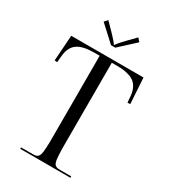

<svg xmlns="http://www.w3.org/2000/svg" viewBox="-186 -844 820 932"><g transform="rotate(30 224.0 -377.5)"><path d="M12 0ZM236 -656H212L124 -737L140 -755L181 -713Q198.8 -694.8 210.4 -681.1Q222 -667.5 222 -665H226Q226 -667.5 237.6 -681.1Q249.2 -694.8 267 -713L308 -755L324 -737ZM82 0V-8H146Q154 -8 159.4 -8.6Q164.8 -9.2 169.8 -11.9Q174.8 -14.5 177.6 -17.8Q180.5 -21 183 -28.5Q185.5 -36 186.6 -44.2Q187.8 -52.5 188.6 -66.9Q189.5 -81.2 189.8 -96.5Q190 -111.8 190 -135V-584H163Q146.5 -584 133.1 -583Q119.8 -582 106.2 -579.1Q92.8 -576.2 82.2 -571.8Q71.8 -567.2 62.2 -559.9Q52.8 -552.5 46.2 -542.5Q39.8 -532.5 35.5 -518.8Q31.2 -505 30 -488L27 -454L12 -455L22 -599H427L436 -455L421 -454L418 -488Q416.2 -511.5 408.6 -528.8Q401 -546 389.5 -556.5Q378 -567 361 -573.2Q344 -579.5 326.1 -581.8Q308.2 -584 285 -584H258V-135Q258 -111.8 258.2 -96.5Q258.5 -81.2 259.4 -66.9Q260.2 -52.5 261.4 -44.2Q262.5 -36 265 -28.5Q267.5 -21 270.4 -17.8Q273.2 -14.5 278.2 -11.9Q283.2 -9.2 288.6 -8.6Q294 -8 302 -8H363V0Z"/></g></svg>

Font: FogtwoNo5
Style: Regular
Weight: 400
Designer: gluk (gluksza@wp.pl)
Foundry: gluk (gluksza@wp.pl)
Version: Version 0.87